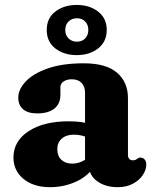

<svg xmlns="http://www.w3.org/2000/svg" viewBox="-20 -748 622 781"><path d="M341.9 -74.6V-89.4L325.9 -95.6V-370.5Q325.9 -396.2 311.6 -410.9Q297.2 -425.5 272.2 -425.5Q251.5 -425.5 238.6 -416.6Q225.7 -407.7 225.7 -393.9V-362.1Q225.7 -326.1 201.2 -306.4Q176.7 -286.7 131.5 -286.7Q92.9 -286.7 73.6 -303.9Q54.3 -321 54.3 -351.1Q54.3 -384 84.1 -416.1Q113.9 -448.2 173.4 -469.3Q232.9 -490.5 321.2 -490.5Q411.7 -490.5 456.1 -452.2Q500.5 -414 500.5 -348.7V-117.2Q500.5 -108.6 505.2 -102.2Q510 -95.9 520.4 -95.9Q526.9 -95.9 530.7 -97.6Q534.6 -99.4 537.7 -101.7Q540.5 -103.7 543.4 -105.3Q546.3 -107 550.4 -107Q562.1 -107 568.6 -99Q575.1 -91 575.1 -78.8Q575.1 -57 560.7 -35.7Q546.4 -14.4 520.3 -0.5Q494.2 13.4 458.5 13.4Q408.7 13.4 375.3 -10.9Q341.9 -35.3 341.9 -74.6ZM34.7 -107.1Q34.7 -174 96.2 -214.3Q157.6 -254.6 259.6 -254.6Q289.2 -254.6 314 -250.8Q338.9 -247 355.3 -240L338.1 -187.6Q324.7 -193.7 310.6 -197Q296.5 -200.2 280 -200.2Q249.5 -200.2 231.3 -184.2Q213.1 -168.2 213.1 -141.3Q213.1 -113.3 229.8 -97.9Q246.5 -82.5 273.1 -82.5Q295.8 -82.5 315 -92Q334.2 -101.6 346.1 -116.3L358.9 -64.9Q332.2 -27.4 284.6 -7Q237 13.4 183.7 13.4Q116.3 13.4 75.5 -20.3Q34.7 -54 34.7 -107.1ZM292 -523.8Q240.7 -523.8 205.4 -550.7Q170.1 -577.6 170.1 -626.1Q170.1 -674.5 205.4 -701.2Q240.7 -727.9 292 -727.9Q344.8 -727.9 379.5 -700.6Q414.2 -673.3 414.2 -626.1Q414.2 -578.8 379.5 -551.3Q344.8 -523.8 292 -523.8ZM292.8 -673.7Q272.2 -673.7 258.8 -660.5Q245.4 -647.3 245.4 -626.1Q245.4 -605.3 258.8 -591.8Q272.2 -578.4 292.8 -578.4Q313.9 -578.4 326.6 -592Q339.3 -605.7 339.3 -626.1Q339.3 -646.9 326.6 -660.3Q313.9 -673.7 292.8 -673.7Z"/></svg>

Font: Fraunces SuperSoft
Style: Regular
Weight: 900
Version: Version 1.000;[b76b70a41]